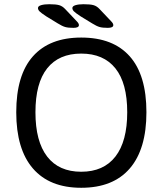

<svg xmlns="http://www.w3.org/2000/svg" viewBox="-20 -884 771 910"><path d="M365 6Q215 6 136 -85.5Q57 -177 57 -352Q57 -528 136 -617Q215 -706 365 -706Q516 -706 595 -617Q674 -528 674 -352Q674 -177 595 -85.5Q516 6 365 6ZM365 -70Q471 -70 527 -142Q583 -214 583 -352Q583 -490 527 -560Q471 -630 365 -630Q259 -630 203.5 -560Q148 -490 148 -352Q148 -214 203.5 -142Q259 -70 365 -70ZM328 -752Q303 -752 289 -756Q275 -760 254 -773L200 -806Q174 -823 167 -830.5Q160 -838 160 -846Q160 -855 175 -859.5Q190 -864 213 -864Q245 -864 260.5 -859.5Q276 -855 289 -841L343 -784Q349 -778 351.5 -773.5Q354 -769 354 -765Q354 -752 328 -752ZM491 -752Q466 -752 452 -756Q438 -760 417 -773L363 -806Q337 -823 330 -830.5Q323 -838 323 -846Q323 -855 338 -859.5Q353 -864 376 -864Q408 -864 423.5 -859.5Q439 -855 452 -841L506 -784Q512 -778 514.5 -773.5Q517 -769 517 -765Q517 -752 491 -752Z"/></svg>

Font: Asap
Style: Regular
Weight: 400
Designer: Pablo Cosgaya
Foundry: Omnibus-Type
Version: Version 3.001